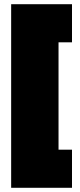

<svg xmlns="http://www.w3.org/2000/svg" viewBox="-20 -769 381 912"><path d="M33 -749H322V-568H258V-58H322V123H33Z"/></svg>

Font: Cairo Black
Style: Regular
Weight: 900
Designer: Mohamed Gaber, Accademia di Belle Arti di Urbino and others
Foundry: Kief Type Foundry, Accademia di Belle Arti di Urbino and others
Version: Version 3.011